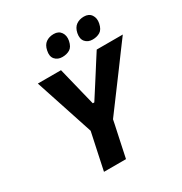

<svg xmlns="http://www.w3.org/2000/svg" viewBox="-212 -1095 1183 1250"><g transform="rotate(-30 380.0 -470.5)"><path d="M206.5 0Q218.5 -57.5 230 -111Q241.5 -164.5 256 -232.5L265 -275L180.5 -532Q165.5 -577.5 152 -618.5Q138.5 -659.5 121 -713H295Q305 -671.5 312.5 -641.8Q320 -612 326.5 -585.2Q333 -558.5 341 -526L366.5 -423H378L442.5 -523.5Q464 -557 481.8 -585Q499.5 -613 518.5 -642.8Q537.5 -672.5 563.5 -713H759.5Q725.5 -667.5 691.5 -621.5Q657.5 -575.5 625.5 -532L428.5 -267L421.5 -232.5Q407 -164.5 395.5 -111Q384 -57.5 372 0ZM574 -782.5Q539.5 -782.5 519.8 -805.2Q500 -828 508 -869Q516 -907 540 -924Q564 -941 598 -941Q635 -941 652.5 -915.2Q670 -889.5 662.5 -852.5Q654 -811 630.2 -796.8Q606.5 -782.5 574 -782.5ZM346.5 -782.5Q312 -782.5 292 -805.2Q272 -828 281 -869Q288.5 -907 312.5 -924Q336.5 -941 371 -941Q407.5 -941 425 -915.2Q442.5 -889.5 435.5 -852.5Q427 -811 403.2 -796.8Q379.5 -782.5 346.5 -782.5Z"/></g></svg>

Font: Commissioner
Style: Bold Italic
Weight: 700
Italic angle: -12°
Designer: Kostas Bartsokas
Foundry: Kostas Bartsokas
Version: Version 1.000; ttfautohint (v1.8.3)